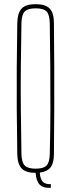

<svg xmlns="http://www.w3.org/2000/svg" viewBox="-20 -825 340 922"><path d="M224 77Q188 79 171 62Q154 45 151 5Q104 5 84 -16Q64 -37 63 -85Q61 -198 60.5 -299Q60 -400 60.5 -501Q61 -602 63 -714Q64 -763 84 -784Q104 -805 151 -805Q198 -805 218.5 -784Q239 -763 239 -714Q240 -602 240.5 -501Q241 -400 240.5 -299Q240 -198 239 -85Q239 -42 223 -21.5Q207 -1 171 4Q173 35 186 48Q199 61 224 59ZM151 -15Q189 -15 203.5 -30Q218 -45 219 -85Q222 -200 222 -301.5Q222 -403 221.5 -503.5Q221 -604 219 -714Q218 -755 203.5 -770Q189 -785 151 -785Q114 -785 99 -770Q84 -755 83 -714Q81 -604 80 -503.5Q79 -403 80 -301.5Q81 -200 83 -85Q84 -45 99 -30Q114 -15 151 -15Z"/></svg>

Font: Big Shoulders Display Thin
Style: Regular
Weight: 100
Designer: Patric King
Foundry: XO Type Co
Version: Version 1.000; ttfautohint (v1.8.2)